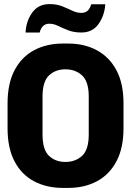

<svg xmlns="http://www.w3.org/2000/svg" viewBox="-20 -909 640 939"><path d="M287 10Q208 10 146.5 -22.5Q85 -55 51 -120Q17 -185 17 -281V-404Q17 -501 51.5 -566Q86 -631 147 -663.5Q208 -696 287 -696H314Q393 -696 454 -663Q515 -630 549.5 -565.5Q584 -501 584 -404V-281Q584 -185 549.5 -120Q515 -55 454 -22.5Q393 10 314 10ZM300 -117Q349 -117 381.5 -147Q414 -177 414 -251V-437Q414 -510 381.5 -540Q349 -570 300 -570Q251 -570 219.5 -540Q188 -510 188 -437V-251Q188 -177 219.5 -147Q251 -117 300 -117ZM105 -750Q108 -807 138 -848Q168 -889 222 -889Q258 -889 285 -878Q312 -867 334 -856.5Q356 -846 378 -846Q398 -846 409.5 -857.5Q421 -869 426 -888H495Q491 -832 461.5 -791Q432 -750 378 -750Q342 -750 314.5 -760.5Q287 -771 265 -782Q243 -793 221 -793Q185 -793 174 -750Z"/></svg>

Font: Chivo Mono
Style: Bold
Weight: 700
Monospace: yes
Designer: Hector Gatti
Foundry: Omnibus-Type
Version: Version 1.008; ttfautohint (v1.8.4.7-5d5b)